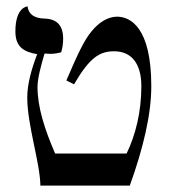

<svg xmlns="http://www.w3.org/2000/svg" viewBox="-20 -579 526 599"><path d="M96 -410C79 -366 65 -317 65 -275C65 -189 105 -71 106 0H385C427 -117 452 -222 452 -310C452 -495 386 -527 345 -527C316 -527 288 -508 268 -484C242 -455 219 -402 187 -328L211 -316C260 -400 291 -419 336 -419C390 -419 421 -381 421 -310C421 -230 403 -158 375 -100H152C119 -176 97 -245 97 -308C97 -334 108 -375 119 -412C125 -412 131 -411 137 -411C149 -411 161 -413 171 -416C175 -430 177 -444 177 -458C177 -499 158 -520 119 -521C86 -522 69 -535 66 -559C66 -559 28 -558 28 -481C28 -432 55 -417 96 -410Z"/></svg>

Font: Libertinus Serif Display
Style: Regular
Weight: 400
Designer: Philipp H. Poll
Foundry: Khaled Hosny
Version: Version 6.1